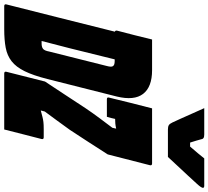

<svg xmlns="http://www.w3.org/2000/svg" viewBox="-121 -928 987 909"><g transform="rotate(90 372.5 -473.5)"><path d="M661 -775H531Q518 -775 511 -779Q504 -783 498 -796Q492 -809 480.5 -834Q469 -859 456 -889Q443 -919 430 -947H555Q567 -947 572 -943Q577 -939 578 -930Q581 -920 584 -909Q587 -898 593 -880H612Q630 -901 644 -917.5Q658 -934 668 -947H797Q809 -947 807 -939Q806 -935 802 -929Q798 -923 788 -912Q773 -895 749 -869.5Q725 -844 701 -818Q677 -792 661 -775ZM250 -700Q330 -700 362.5 -657.5Q395 -615 375 -533L292 -204Q275 -137 255 -96.5Q235 -56 208 -35Q181 -14 144 -7Q107 0 56 0H-53Q-64 0 -61 -11Q-29 -136 2.5 -262.5Q34 -389 68 -524Q62 -525 63 -534Q74 -575 84.5 -617Q95 -659 105 -700ZM531 0H266Q255 0 258 -11L304 -193Q334 -239 367 -288.5Q400 -338 431 -386Q454 -420 477.5 -451.5Q501 -483 523 -512L527 -530Q514 -527 503 -526Q492 -525 481 -525Q479 -515 476.5 -505.5Q474 -496 471 -486H388Q377 -486 380 -496Q392 -546 405 -598Q418 -650 431 -700H692Q703 -700 700 -689L649 -490Q617 -439 589.5 -397.5Q562 -356 533 -311Q511 -280 489.5 -251Q468 -222 446 -192L441 -173Q460 -178 471.5 -181Q483 -184 495.5 -185.5Q508 -187 530 -187H568Q579 -187 576 -176Q565 -133 553.5 -88.5Q542 -44 531 0ZM112 -177H124Q141 -177 149.5 -184Q158 -191 162 -213L230 -484Q236 -506 232 -513Q228 -523 207 -523H199Q192 -493 184 -462Q165 -383 146 -308.5Q127 -234 112 -177Z"/></g></svg>

Font: Recursive Mn Lnr St Blk
Style: Italic
Weight: 900
Italic angle: -15°
Monospace: yes
Version: Version 1.079;hotconv 1.0.112;makeotfexe 2.5.65598; ttfautoh